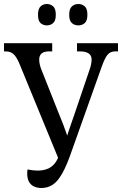

<svg xmlns="http://www.w3.org/2000/svg" viewBox="-22 -930 610 960"><path d="M185 10Q166 10 149.5 3Q133 -4 123.5 -20Q114 -36 114 -64Q114 -69 114.5 -74.5Q115 -80 116 -83Q129 -80 142.5 -78.5Q156 -77 167 -77Q200 -77 224.5 -90Q249 -103 263 -130L288 -181L273 -130L79 -602Q66 -636 50.5 -654.5Q35 -673 7 -673H-2V-714H239V-673H223Q199 -673 186.5 -663Q174 -653 174 -632Q174 -621 176.5 -609.5Q179 -598 183 -587L275 -355Q286 -329 293 -310.5Q300 -292 307 -272Q314 -252 325 -219H303Q314 -252 320.5 -272Q327 -292 333.5 -310.5Q340 -329 349 -355L426 -582Q431 -596 433.5 -609Q436 -622 436 -632Q436 -653 421 -663Q406 -673 378 -673H363V-714H568V-673H553Q530 -673 516 -656.5Q502 -640 486 -595L337 -176Q312 -103 289 -62.5Q266 -22 241 -6Q216 10 185 10ZM370 -803Q351 -803 337.5 -814.5Q324 -826 324 -856Q324 -886 337.5 -898Q351 -910 370 -910Q388 -910 401.5 -898.5Q415 -887 415 -856Q415 -826 401.5 -814.5Q388 -803 370 -803ZM212 -803Q194 -803 181 -814.5Q168 -826 168 -856Q168 -886 181 -898Q194 -910 212 -910Q230 -910 243.5 -898.5Q257 -887 257 -856Q257 -826 243.5 -814.5Q230 -803 212 -803Z"/></svg>

Font: Noto Serif Condensed
Style: Regular
Weight: 400
Width: 3
Designer: Monotype Design Team
Foundry: Monotype Imaging Inc.
Version: Version 2.015